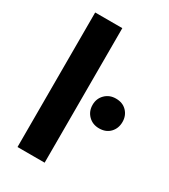

<svg xmlns="http://www.w3.org/2000/svg" viewBox="-181 -815 792 901"><g transform="rotate(30 215.5 -364.5)"><path d="M63 0V-729H210V0ZM350 -267Q315 -267 292 -290Q269 -313 269 -348Q269 -382 292 -405Q315 -428 350 -428Q387 -428 409 -405Q431 -382 431 -348Q431 -313 409 -290Q387 -267 350 -267Z"/></g></svg>

Font: Mona Sans ExtraLight
Style: Bold
Weight: 700
Version: Version 2.000